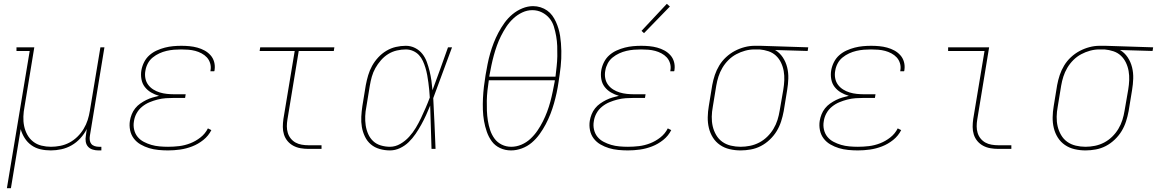

<svg xmlns="http://www.w3.org/2000/svg" viewBox="-20 -777 6040 1002"><path d="M16 205 135 -511H66V-530H159L108 -220Q103 -195 102 -169Q101 -143 106 -119Q111 -95 122.5 -74Q134 -53 153 -38Q172 -23 196.5 -17Q221 -11 246 -11Q270 -11 295 -16Q320 -21 342.5 -33Q365 -45 384 -63.5Q403 -82 416.5 -104.5Q430 -127 437.5 -150.5Q445 -174 449 -199L504 -530H525L449 -68Q447 -57 448.5 -45.5Q450 -34 456.5 -26Q463 -18 474 -14.5Q485 -11 496 -11H509V8H493Q478 8 463.5 3.5Q449 -1 439.5 -11.5Q430 -22 427.5 -37.5Q425 -53 428 -68L433 -104Q420 -78 399.5 -55.5Q379 -33 353.5 -18.5Q328 -4 300 2Q272 8 245 8Q217 8 191 2Q165 -4 144 -19Q123 -34 109 -56Q95 -78 88 -103L37 205Z M857 8Q832 8 806.5 5.5Q781 3 758 -4Q735 -11 714 -23Q693 -35 678.5 -54Q664 -73 659 -97.5Q654 -122 658 -147Q661 -164 667.5 -180.5Q674 -197 685.5 -211.5Q697 -226 712 -236.5Q727 -247 743 -255Q759 -263 776 -268Q793 -273 810 -277Q788 -283 768.5 -294.5Q749 -306 735.5 -323.5Q722 -341 718 -364.5Q714 -388 718 -411Q722 -433 732.5 -453.5Q743 -474 760 -489Q777 -504 798 -513.5Q819 -523 840.5 -528.5Q862 -534 883.5 -536Q905 -538 926 -538Q948 -538 969 -536Q990 -534 1010 -528.5Q1030 -523 1047.5 -513.5Q1065 -504 1078.5 -489Q1092 -474 1097.5 -454Q1103 -434 1100 -413Q1100 -411 1099.5 -409Q1099 -407 1098 -405H1078Q1078 -407 1078.5 -408.5Q1079 -410 1079 -412Q1082 -430 1076.5 -447.5Q1071 -465 1059.5 -477.5Q1048 -490 1032 -498.5Q1016 -507 999 -511.5Q982 -516 963.5 -517.5Q945 -519 926 -519Q907 -519 888 -517.5Q869 -516 849.5 -511.5Q830 -507 811.5 -498.5Q793 -490 777 -477Q761 -464 751.5 -446Q742 -428 739 -409Q735 -389 738.5 -369.5Q742 -350 753 -335Q764 -320 780 -310Q796 -300 814 -294.5Q832 -289 851.5 -287Q871 -285 891 -285H949L946 -266H888Q867 -266 845.5 -264.5Q824 -263 802.5 -257.5Q781 -252 760.5 -243.5Q740 -235 722 -220.5Q704 -206 693 -186Q682 -166 679 -144Q675 -122 680 -100.5Q685 -79 698 -63Q711 -47 730 -37Q749 -27 769.5 -21Q790 -15 812.5 -13Q835 -11 857 -11Q886 -11 915 -14.5Q944 -18 972.5 -29Q1001 -40 1026 -59.5Q1051 -79 1065 -107L1083 -98Q1068 -68 1041 -46.5Q1014 -25 983 -13Q952 -1 920 3.5Q888 8 857 8Z M1589 0Q1569 0 1548.5 -3.5Q1528 -7 1510.5 -16.5Q1493 -26 1480.5 -41Q1468 -56 1462 -75Q1456 -94 1456 -114.5Q1456 -135 1459 -156L1518 -511H1335L1338 -530H1725L1722 -511H1539L1480 -153Q1477 -135 1477 -117.5Q1477 -100 1482 -83.5Q1487 -67 1497.5 -54Q1508 -41 1522.5 -33Q1537 -25 1554.5 -22Q1572 -19 1589 -19H1658V0Z M2015 8Q1988 8 1961.5 0.5Q1935 -7 1915.5 -23.5Q1896 -40 1884.5 -64Q1873 -88 1868.5 -114Q1864 -140 1865.5 -168Q1867 -196 1871 -223L1889 -333Q1894 -359 1901.5 -384.5Q1909 -410 1922 -433.5Q1935 -457 1954 -477.5Q1973 -498 1996.5 -512Q2020 -526 2046 -532Q2072 -538 2098 -538Q2124 -538 2146.5 -526.5Q2169 -515 2184 -496Q2199 -477 2207.5 -453.5Q2216 -430 2222 -405.5Q2228 -381 2231.5 -356Q2235 -331 2237 -306Q2258 -362 2278 -418Q2298 -474 2318 -530H2339Q2314 -464 2290 -397.5Q2266 -331 2241 -265Q2245 -199 2247.5 -132.5Q2250 -66 2253 0H2232Q2230 -57 2228.5 -113.5Q2227 -170 2225 -226Q2215 -201 2203.5 -176Q2192 -151 2178.5 -126.5Q2165 -102 2149 -78.5Q2133 -55 2113 -35.5Q2093 -16 2067.5 -4Q2042 8 2015 8ZM2015 -11Q2043 -11 2069 -26Q2095 -41 2115 -63Q2135 -85 2150 -110Q2165 -135 2177.5 -161.5Q2190 -188 2201.5 -214.5Q2213 -241 2223 -268Q2222 -288 2220 -307.5Q2218 -327 2215.5 -346.5Q2213 -366 2209.5 -385Q2206 -404 2200.5 -422.5Q2195 -441 2187 -458.5Q2179 -476 2166.5 -489.5Q2154 -503 2136 -511Q2118 -519 2098 -519Q2075 -519 2051 -513.5Q2027 -508 2006 -495Q1985 -482 1968 -462.5Q1951 -443 1939 -421.5Q1927 -400 1920.5 -377Q1914 -354 1910 -330L1892 -220Q1887 -196 1886 -171Q1885 -146 1888.5 -122.5Q1892 -99 1901.5 -77.5Q1911 -56 1927.5 -40.5Q1944 -25 1967.5 -18Q1991 -11 2015 -11Z M2647 8Q2616 8 2589.5 -4.5Q2563 -17 2546.5 -39.5Q2530 -62 2520.5 -89.5Q2511 -117 2506 -145.5Q2501 -174 2500 -204Q2499 -234 2500.5 -264.5Q2502 -295 2505.5 -325Q2509 -355 2514 -385Q2519 -414 2524.5 -442Q2530 -470 2538 -498Q2546 -526 2556.5 -553Q2567 -580 2581 -606.5Q2595 -633 2613 -658Q2631 -683 2654.5 -702.5Q2678 -722 2706 -733.5Q2734 -745 2762 -745Q2782 -745 2801 -739Q2820 -733 2835.5 -722Q2851 -711 2862 -696Q2873 -681 2881 -663.5Q2889 -646 2894.5 -627.5Q2900 -609 2903 -590Q2906 -571 2907.5 -551.5Q2909 -532 2909.5 -511.5Q2910 -491 2909 -470.5Q2908 -450 2906 -430Q2904 -410 2901 -390Q2898 -370 2895 -349Q2891 -321 2885 -293Q2879 -265 2871 -237Q2863 -209 2852.5 -182Q2842 -155 2828 -128.5Q2814 -102 2796 -77Q2778 -52 2755 -32.5Q2732 -13 2703.5 -2.5Q2675 8 2647 8ZM2533 -377H2879Q2882 -404 2885 -430.5Q2888 -457 2888.5 -484Q2889 -511 2888 -537Q2887 -563 2882.5 -588.5Q2878 -614 2870.5 -638.5Q2863 -663 2847 -682Q2831 -701 2808 -712.5Q2785 -724 2758 -724Q2731 -724 2705.5 -712Q2680 -700 2659 -680.5Q2638 -661 2622.5 -637.5Q2607 -614 2594.5 -589Q2582 -564 2573 -538.5Q2564 -513 2557 -487.5Q2550 -462 2544.5 -435.5Q2539 -409 2534 -382Q2534 -381 2534 -379.5Q2534 -378 2533 -377ZM2648 -11Q2675 -11 2701 -22Q2727 -33 2748 -52.5Q2769 -72 2785 -95.5Q2801 -119 2813.5 -144Q2826 -169 2835.5 -194.5Q2845 -220 2852 -246Q2859 -272 2864.5 -299Q2870 -326 2875 -352Q2875 -354 2875 -355.5Q2875 -357 2876 -358H2531Q2527 -332 2524 -305Q2521 -278 2520.5 -251.5Q2520 -225 2521 -199Q2522 -173 2526 -147.5Q2530 -122 2538 -98Q2546 -74 2560.5 -54Q2575 -34 2598 -22.5Q2621 -11 2648 -11Z M3257 8Q3232 8 3206.5 5.5Q3181 3 3158 -4Q3135 -11 3114 -23Q3093 -35 3078.5 -54Q3064 -73 3059 -97.5Q3054 -122 3058 -147Q3061 -164 3067.5 -180.5Q3074 -197 3085.5 -211.5Q3097 -226 3112 -236.5Q3127 -247 3143 -255Q3159 -263 3176 -268Q3193 -273 3210 -277Q3188 -283 3168.5 -294.5Q3149 -306 3135.5 -323.5Q3122 -341 3118 -364.5Q3114 -388 3118 -411Q3122 -433 3132.5 -453.5Q3143 -474 3160 -489Q3177 -504 3198 -513.5Q3219 -523 3240.5 -528.5Q3262 -534 3283.5 -536Q3305 -538 3326 -538Q3348 -538 3369 -536Q3390 -534 3410 -528.5Q3430 -523 3447.5 -513.5Q3465 -504 3478.5 -489Q3492 -474 3497.5 -454Q3503 -434 3500 -413Q3500 -411 3499.5 -409Q3499 -407 3498 -405H3478Q3478 -407 3478.5 -408.5Q3479 -410 3479 -412Q3482 -430 3476.5 -447.5Q3471 -465 3459.5 -477.5Q3448 -490 3432 -498.5Q3416 -507 3399 -511.5Q3382 -516 3363.5 -517.5Q3345 -519 3326 -519Q3307 -519 3288 -517.5Q3269 -516 3249.5 -511.5Q3230 -507 3211.5 -498.5Q3193 -490 3177 -477Q3161 -464 3151.5 -446Q3142 -428 3139 -409Q3135 -389 3138.5 -369.5Q3142 -350 3153 -335Q3164 -320 3180 -310Q3196 -300 3214 -294.5Q3232 -289 3251.5 -287Q3271 -285 3291 -285H3349L3346 -266H3288Q3267 -266 3245.5 -264.5Q3224 -263 3202.5 -257.5Q3181 -252 3160.5 -243.5Q3140 -235 3122 -220.5Q3104 -206 3093 -186Q3082 -166 3079 -144Q3075 -122 3080 -100.5Q3085 -79 3098 -63Q3111 -47 3130 -37Q3149 -27 3169.5 -21Q3190 -15 3212.5 -13Q3235 -11 3257 -11Q3286 -11 3315 -14.5Q3344 -18 3372.5 -29Q3401 -40 3426 -59.5Q3451 -79 3465 -107L3483 -98Q3468 -68 3441 -46.5Q3414 -25 3383 -13Q3352 -1 3320 3.5Q3288 8 3257 8ZM3341 -604 3328 -616 3460 -757 3476 -743Z M3845 8Q3816 8 3788 1.5Q3760 -5 3737.5 -20.5Q3715 -36 3700.5 -59Q3686 -82 3679.5 -109Q3673 -136 3673.5 -165Q3674 -194 3679 -223L3697 -333Q3702 -360 3710.5 -385.5Q3719 -411 3733.5 -435Q3748 -459 3769 -478.5Q3790 -498 3814.5 -511Q3839 -524 3865.5 -531Q3892 -538 3918 -538Q3922 -538 3925.5 -538Q3929 -538 3933 -538Q3937 -538 3941 -538Q3945 -538 3949 -538L4198 -530L4195 -511L4025 -516Q4049 -502 4065 -478Q4081 -454 4088 -425.5Q4095 -397 4094 -367Q4093 -337 4088 -307L4070 -197Q4065 -170 4056.5 -143.5Q4048 -117 4033.5 -93Q4019 -69 3997.5 -48.5Q3976 -28 3951 -15Q3926 -2 3898.5 3Q3871 8 3845 8ZM3845 -11Q3869 -11 3894 -16Q3919 -21 3942 -33Q3965 -45 3984 -63.5Q4003 -82 4016.5 -104.5Q4030 -127 4037.5 -151Q4045 -175 4049 -200L4068 -310Q4072 -334 4073 -358.5Q4074 -383 4070 -406Q4066 -429 4056 -450Q4046 -471 4029.5 -486.5Q4013 -502 3990.5 -509.5Q3968 -517 3944 -519H3930Q3926 -519 3923 -519Q3920 -519 3917 -519Q3893 -519 3869 -512.5Q3845 -506 3822.5 -494Q3800 -482 3781.5 -463.5Q3763 -445 3750 -423Q3737 -401 3729.5 -377.5Q3722 -354 3718 -330L3700 -220Q3695 -194 3694.5 -168Q3694 -142 3699.5 -118Q3705 -94 3717.5 -72.5Q3730 -51 3749.5 -37Q3769 -23 3794 -17Q3819 -11 3845 -11Z M4457 8Q4432 8 4406.5 5.5Q4381 3 4358 -4Q4335 -11 4314 -23Q4293 -35 4278.5 -54Q4264 -73 4259 -97.5Q4254 -122 4258 -147Q4261 -164 4267.5 -180.5Q4274 -197 4285.5 -211.5Q4297 -226 4312 -236.5Q4327 -247 4343 -255Q4359 -263 4376 -268Q4393 -273 4410 -277Q4388 -283 4368.5 -294.5Q4349 -306 4335.5 -323.5Q4322 -341 4318 -364.5Q4314 -388 4318 -411Q4322 -433 4332.5 -453.5Q4343 -474 4360 -489Q4377 -504 4398 -513.5Q4419 -523 4440.5 -528.5Q4462 -534 4483.5 -536Q4505 -538 4526 -538Q4548 -538 4569 -536Q4590 -534 4610 -528.5Q4630 -523 4647.5 -513.5Q4665 -504 4678.5 -489Q4692 -474 4697.5 -454Q4703 -434 4700 -413Q4700 -411 4699.5 -409Q4699 -407 4698 -405H4678Q4678 -407 4678.5 -408.5Q4679 -410 4679 -412Q4682 -430 4676.5 -447.5Q4671 -465 4659.5 -477.5Q4648 -490 4632 -498.5Q4616 -507 4599 -511.5Q4582 -516 4563.5 -517.5Q4545 -519 4526 -519Q4507 -519 4488 -517.5Q4469 -516 4449.5 -511.5Q4430 -507 4411.5 -498.5Q4393 -490 4377 -477Q4361 -464 4351.5 -446Q4342 -428 4339 -409Q4335 -389 4338.5 -369.5Q4342 -350 4353 -335Q4364 -320 4380 -310Q4396 -300 4414 -294.5Q4432 -289 4451.5 -287Q4471 -285 4491 -285H4549L4546 -266H4488Q4467 -266 4445.5 -264.5Q4424 -263 4402.5 -257.5Q4381 -252 4360.5 -243.5Q4340 -235 4322 -220.5Q4304 -206 4293 -186Q4282 -166 4279 -144Q4275 -122 4280 -100.5Q4285 -79 4298 -63Q4311 -47 4330 -37Q4349 -27 4369.5 -21Q4390 -15 4412.5 -13Q4435 -11 4457 -11Q4486 -11 4515 -14.5Q4544 -18 4572.5 -29Q4601 -40 4626 -59.5Q4651 -79 4665 -107L4683 -98Q4668 -68 4641 -46.5Q4614 -25 4583 -13Q4552 -1 4520 3.5Q4488 8 4457 8Z M5189 0Q5169 0 5148.5 -3.5Q5128 -7 5110.5 -16.5Q5093 -26 5080.5 -41Q5068 -56 5062 -75Q5056 -94 5056 -114.5Q5056 -135 5059 -156L5118 -511H4928V-530H5142L5080 -153Q5077 -135 5077 -117.5Q5077 -100 5082 -83.5Q5087 -67 5097.5 -54Q5108 -41 5122.5 -33Q5137 -25 5154.5 -22Q5172 -19 5189 -19H5258V0Z M5645 8Q5616 8 5588 1.5Q5560 -5 5537.5 -20.5Q5515 -36 5500.5 -59Q5486 -82 5479.5 -109Q5473 -136 5473.5 -165Q5474 -194 5479 -223L5497 -333Q5502 -360 5510.5 -385.5Q5519 -411 5533.5 -435Q5548 -459 5569 -478.5Q5590 -498 5614.5 -511Q5639 -524 5665.5 -531Q5692 -538 5718 -538Q5722 -538 5725.5 -538Q5729 -538 5733 -538Q5737 -538 5741 -538Q5745 -538 5749 -538L5998 -530L5995 -511L5825 -516Q5849 -502 5865 -478Q5881 -454 5888 -425.5Q5895 -397 5894 -367Q5893 -337 5888 -307L5870 -197Q5865 -170 5856.5 -143.5Q5848 -117 5833.5 -93Q5819 -69 5797.5 -48.5Q5776 -28 5751 -15Q5726 -2 5698.5 3Q5671 8 5645 8ZM5645 -11Q5669 -11 5694 -16Q5719 -21 5742 -33Q5765 -45 5784 -63.5Q5803 -82 5816.5 -104.5Q5830 -127 5837.5 -151Q5845 -175 5849 -200L5868 -310Q5872 -334 5873 -358.5Q5874 -383 5870 -406Q5866 -429 5856 -450Q5846 -471 5829.5 -486.5Q5813 -502 5790.5 -509.5Q5768 -517 5744 -519H5730Q5726 -519 5723 -519Q5720 -519 5717 -519Q5693 -519 5669 -512.5Q5645 -506 5622.5 -494Q5600 -482 5581.5 -463.5Q5563 -445 5550 -423Q5537 -401 5529.5 -377.5Q5522 -354 5518 -330L5500 -220Q5495 -194 5494.5 -168Q5494 -142 5499.5 -118Q5505 -94 5517.5 -72.5Q5530 -51 5549.5 -37Q5569 -23 5594 -17Q5619 -11 5645 -11Z"/></svg>

Font: Iosevka Slab Thin Extended
Style: Italic
Weight: 100
Width: 7
Italic angle: -9°
Monospace: yes
Designer: Belleve Invis
Foundry: Belleve Invis
Version: Version 11.1.0; ttfautohint (v1.8.3)